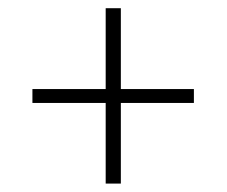

<svg xmlns="http://www.w3.org/2000/svg" viewBox="-20 -540 538 456"><path d="M267 -104H231V-520.5H267ZM57 -295.5V-328.5H440.5V-295.5Z"/></svg>

Font: Anek Gujarati Medium ExtraLight
Style: Regular
Weight: 250
Version: Version 1.003